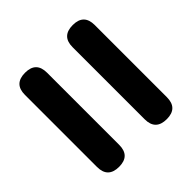

<svg xmlns="http://www.w3.org/2000/svg" viewBox="-78 -760 766 766"><g transform="rotate(45 304.5 -377.0)"><path d="M101 -180Q39 -180 39 -243Q39 -305 101 -305H508Q570 -305 570 -243Q570 -180 508 -180H304ZM101 -449Q39 -449 39 -512Q39 -574 101 -574H508Q570 -574 570 -512Q570 -449 508 -449H304Z"/></g></svg>

Font: GenSenRounded TW H
Style: Regular
Weight: 900
Version: Version 1.501;PS 1;hotconv 16.6.51;makeotf.lib2.5.65220